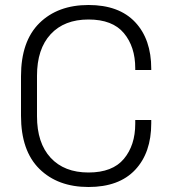

<svg xmlns="http://www.w3.org/2000/svg" viewBox="-20 -734 681 768"><path d="M334 14Q211 14 137.5 -58.5Q64 -131 64 -271V-429Q64 -569 137.5 -641.5Q211 -714 334 -714Q456 -714 520.5 -645.5Q585 -577 585 -459V-454H521V-461Q521 -547 475.5 -601.5Q430 -656 334 -656Q237 -656 182.5 -597Q128 -538 128 -431V-269Q128 -162 182.5 -103Q237 -44 334 -44Q430 -44 475.5 -98.5Q521 -153 521 -239V-254H585V-241Q585 -123 520.5 -54.5Q456 14 334 14Z"/></svg>

Font: Space Grotesk Light Light
Style: Regular
Weight: 300
Version: Version 2.000